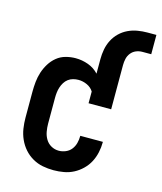

<svg xmlns="http://www.w3.org/2000/svg" viewBox="-111 -814 760 903"><g transform="rotate(15 269.0 -362.0)"><path d="M235 8Q208 8 182 3Q156 -2 132.5 -15.5Q109 -29 91.5 -49Q74 -69 63 -93.5Q52 -118 48 -144.5Q44 -171 44 -197V-323Q44 -347 46.5 -371.5Q49 -396 56.5 -419Q64 -442 77 -463Q90 -484 109 -499.5Q128 -515 152 -521.5Q176 -528 200 -528Q232 -528 262 -517Q292 -506 313 -483V-554Q313 -578 317.5 -602Q322 -626 333 -647.5Q344 -669 361.5 -686Q379 -703 401 -713.5Q423 -724 447 -728Q471 -732 495 -732H538V-638H495Q479 -638 464.5 -632Q450 -626 440 -613.5Q430 -601 426.5 -585.5Q423 -570 423 -554V-339H313V-396Q302 -414 281.5 -423.5Q261 -433 239 -433Q226 -433 213 -429.5Q200 -426 189.5 -418Q179 -410 172 -398.5Q165 -387 161 -374.5Q157 -362 155.5 -349Q154 -336 154 -323V-197Q154 -178 157.5 -158.5Q161 -139 171 -122.5Q181 -106 198 -96.5Q215 -87 235 -87Q252 -87 268.5 -94Q285 -101 295.5 -114.5Q306 -128 310.5 -145Q315 -162 315 -180V-181H425V-179Q425 -154 419.5 -129Q414 -104 402.5 -82Q391 -60 372.5 -42Q354 -24 332 -12.5Q310 -1 285 3.5Q260 8 235 8Z"/></g></svg>

Font: Iosevka QP
Style: Bold
Weight: 700
Designer: Belleve Invis
Foundry: Belleve Invis
Version: Version 20.0.0; ttfautohint (v1.8.4)